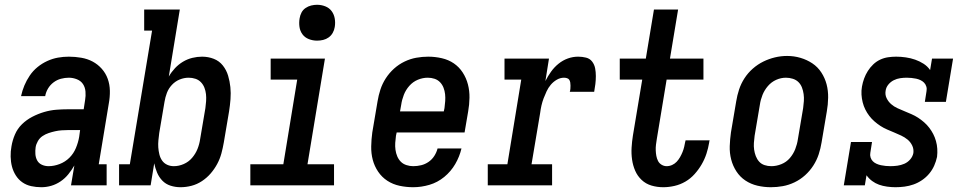

<svg xmlns="http://www.w3.org/2000/svg" viewBox="-20 -775 4040 803"><path d="M153 8Q153 8 153 8Q153 8 153 8Q131 8 110.5 3.5Q90 -1 73.5 -12.5Q57 -24 46 -41.5Q35 -59 30 -78.5Q25 -98 24.5 -120Q24 -142 28 -163Q32 -188 42.5 -212.5Q53 -237 72 -255.5Q91 -274 115 -286.5Q139 -299 164.5 -306.5Q190 -314 215 -316Q240 -318 265 -318H330L336 -357Q339 -374 337.5 -392Q336 -410 327 -423.5Q318 -437 301.5 -443.5Q285 -450 268 -450Q251 -450 234.5 -445.5Q218 -441 204 -430.5Q190 -420 181 -405Q172 -390 169 -373H68Q73 -396 82 -417.5Q91 -439 104.5 -459Q118 -479 137 -494.5Q156 -510 178 -520Q200 -530 222.5 -534Q245 -538 268 -538Q294 -538 320 -533.5Q346 -529 367.5 -517.5Q389 -506 405.5 -487.5Q422 -469 430.5 -445.5Q439 -422 439.5 -395.5Q440 -369 435 -342L393 -88H426V0H277L291 -83Q280 -64 266 -46.5Q252 -29 233.5 -16.5Q215 -4 194.5 2Q174 8 153 8ZM183 -80Q206 -80 229.5 -89Q253 -98 270.5 -115.5Q288 -133 297.5 -156Q307 -179 311 -202L315 -231H265Q251 -231 237.5 -230Q224 -229 210.5 -226Q197 -223 183.5 -218.5Q170 -214 158 -206Q146 -198 138.5 -185Q131 -172 129 -159Q127 -145 128 -130.5Q129 -116 135.5 -104Q142 -92 155 -86Q168 -80 183 -80Z M735 8Q713 8 693 1.5Q673 -5 659 -19.5Q645 -34 637 -53Q629 -72 625 -92L610 0H478V-88H523L616 -647H583V-735H732L686 -455Q697 -474 712 -490Q727 -506 745.5 -517Q764 -528 784.5 -533Q805 -538 825 -538Q851 -538 874 -529Q897 -520 912 -501Q927 -482 934 -458.5Q941 -435 943.5 -410.5Q946 -386 944 -360Q942 -334 938 -309L916 -179Q912 -156 906 -133.5Q900 -111 888.5 -89.5Q877 -68 861 -49.5Q845 -31 824.5 -17.5Q804 -4 781 2Q758 8 735 8ZM707 -80Q728 -80 748.5 -89Q769 -98 783.5 -115Q798 -132 806 -152Q814 -172 817 -193L839 -323Q841 -337 842 -352Q843 -367 841.5 -381Q840 -395 835 -408Q830 -421 820.5 -431Q811 -441 797.5 -445.5Q784 -450 769 -450Q750 -450 731.5 -442.5Q713 -435 699 -420Q685 -405 678 -386.5Q671 -368 668 -349L646 -219Q644 -204 642.5 -188.5Q641 -173 642 -158.5Q643 -144 646.5 -129.5Q650 -115 658 -103.5Q666 -92 679 -86Q692 -80 707 -80Z M1027 0V-88H1165L1223 -442H1112V-530H1339L1266 -88H1377V0ZM1306 -605Q1288 -605 1271.5 -611.5Q1255 -618 1245 -631.5Q1235 -645 1232.5 -662.5Q1230 -680 1233 -698Q1235 -711 1241 -722.5Q1247 -734 1258 -741.5Q1269 -749 1281.5 -752Q1294 -755 1306 -755Q1324 -755 1340.5 -748.5Q1357 -742 1367 -728.5Q1377 -715 1380 -697.5Q1383 -680 1380 -662Q1378 -649 1371.5 -637.5Q1365 -626 1354.5 -618.5Q1344 -611 1331.5 -608Q1319 -605 1306 -605Z M1708 8Q1679 8 1651 2Q1623 -4 1600 -19Q1577 -34 1561.5 -57Q1546 -80 1539 -106.5Q1532 -133 1532.5 -162.5Q1533 -192 1537 -221L1559 -351Q1563 -376 1571 -400.5Q1579 -425 1593.5 -447.5Q1608 -470 1628 -488Q1648 -506 1672 -517.5Q1696 -529 1721 -533.5Q1746 -538 1771 -538Q1800 -538 1828 -531.5Q1856 -525 1878 -510Q1900 -495 1915 -472Q1930 -449 1937 -422Q1944 -395 1943.5 -366Q1943 -337 1938 -309L1923 -221H1639L1636 -207Q1634 -192 1633 -177.5Q1632 -163 1634 -148.5Q1636 -134 1641.5 -121Q1647 -108 1656.5 -98.5Q1666 -89 1680 -84.5Q1694 -80 1708 -80Q1725 -80 1741.5 -84Q1758 -88 1772.5 -98Q1787 -108 1796.5 -123Q1806 -138 1810 -154H1910Q1902 -120 1884 -89Q1866 -58 1838 -35Q1810 -12 1776 -2Q1742 8 1708 8ZM1836 -309 1839 -323Q1841 -338 1842 -352.5Q1843 -367 1841.5 -381Q1840 -395 1835 -408Q1830 -421 1820.5 -431Q1811 -441 1797.5 -445.5Q1784 -450 1769 -450Q1748 -450 1727.5 -441.5Q1707 -433 1692 -416Q1677 -399 1669 -378.5Q1661 -358 1658 -337L1653 -309Z M2020 0V-88H2102L2160 -442H2090V-530H2276L2261 -436Q2271 -456 2284.5 -475Q2298 -494 2316 -508.5Q2334 -523 2355 -530.5Q2376 -538 2398 -538Q2415 -538 2431 -534Q2447 -530 2456.5 -517.5Q2466 -505 2469 -489.5Q2472 -474 2472 -457Q2472 -440 2470 -423.5Q2468 -407 2465 -391H2363Q2365 -397 2365.5 -403.5Q2366 -410 2366 -417Q2366 -424 2365 -430Q2364 -436 2361 -441Q2358 -446 2351.5 -448Q2345 -450 2339 -450Q2323 -450 2308.5 -441.5Q2294 -433 2283.5 -420.5Q2273 -408 2266 -393Q2259 -378 2253.5 -363.5Q2248 -349 2244.5 -333.5Q2241 -318 2239 -302L2203 -88H2289V0Z M2754 8Q2728 8 2704.5 1Q2681 -6 2663.5 -22.5Q2646 -39 2636.5 -61Q2627 -83 2623.5 -107.5Q2620 -132 2621.5 -157.5Q2623 -183 2627 -208L2666 -442H2572V-530H2681L2715 -735H2816L2782 -530H2922V-442H2768L2727 -194Q2725 -182 2723.5 -170Q2722 -158 2722.5 -146Q2723 -134 2725 -123Q2727 -112 2732 -102Q2737 -92 2747 -86Q2757 -80 2768 -80Q2780 -80 2791 -85Q2802 -90 2810 -98.5Q2818 -107 2824 -117.5Q2830 -128 2834.5 -139Q2839 -150 2841.5 -161Q2844 -172 2846 -183Q2847 -184 2847 -185.5Q2847 -187 2847 -188H2948Q2947 -186 2946.5 -183.5Q2946 -181 2946 -179Q2942 -155 2934.5 -132Q2927 -109 2914.5 -87.5Q2902 -66 2885 -47Q2868 -28 2846.5 -15.5Q2825 -3 2801 2.5Q2777 8 2754 8Z M3204 8Q3175 8 3147.5 1.5Q3120 -5 3097.5 -20Q3075 -35 3060 -58Q3045 -81 3038 -108Q3031 -135 3032 -164Q3033 -193 3037 -221L3059 -351Q3063 -376 3071 -400.5Q3079 -425 3093.5 -447.5Q3108 -470 3128.5 -488Q3149 -506 3172.5 -517.5Q3196 -529 3221 -535Q3246 -541 3272 -541Q3301 -541 3328 -533Q3355 -525 3377.5 -510Q3400 -495 3415 -472Q3430 -449 3437 -422.5Q3444 -396 3443.5 -366.5Q3443 -337 3438 -309L3416 -179Q3412 -154 3404 -129.5Q3396 -105 3381.5 -82.5Q3367 -60 3347 -42Q3327 -24 3303 -12.5Q3279 -1 3254 3.5Q3229 8 3204 8ZM3206 -80Q3227 -80 3248 -88.5Q3269 -97 3283.5 -114Q3298 -131 3306 -151.5Q3314 -172 3317 -193L3339 -323Q3341 -338 3342 -352.5Q3343 -367 3341 -381.5Q3339 -396 3334 -409Q3329 -422 3319.5 -431.5Q3310 -441 3296 -445.5Q3282 -450 3267 -450Q3246 -450 3226 -441Q3206 -432 3191.5 -415Q3177 -398 3169 -378Q3161 -358 3158 -337L3136 -207Q3134 -192 3133 -177.5Q3132 -163 3134 -149Q3136 -135 3141 -122Q3146 -109 3155 -99Q3164 -89 3177.5 -84.5Q3191 -80 3206 -80Z M3725 8Q3708 8 3690 5.5Q3672 3 3656.5 -2.5Q3641 -8 3627.5 -18Q3614 -28 3604 -42L3597 0H3509L3539 -181H3627L3620 -136Q3618 -126 3621 -116.5Q3624 -107 3630.5 -100.5Q3637 -94 3646 -90Q3655 -86 3664.5 -84Q3674 -82 3684 -81Q3694 -80 3704 -80Q3718 -80 3733 -82Q3748 -84 3762 -90Q3776 -96 3786.5 -108Q3797 -120 3800 -135Q3802 -152 3795 -166.5Q3788 -181 3776 -191Q3764 -201 3749 -208Q3734 -215 3719.5 -221Q3705 -227 3690 -233.5Q3675 -240 3662 -248.5Q3649 -257 3637 -267.5Q3625 -278 3615.5 -290.5Q3606 -303 3599 -317Q3592 -331 3588 -347Q3584 -363 3583 -379.5Q3582 -396 3585 -413Q3588 -430 3594 -446.5Q3600 -463 3609.5 -478Q3619 -493 3632 -505.5Q3645 -518 3661 -525.5Q3677 -533 3694 -535.5Q3711 -538 3728 -538Q3748 -538 3768.5 -535Q3789 -532 3807.5 -525.5Q3826 -519 3842.5 -508.5Q3859 -498 3870 -482L3878 -530H3966L3936 -349H3848L3855 -394Q3857 -404 3854 -413.5Q3851 -423 3844.5 -429.5Q3838 -436 3829.5 -440Q3821 -444 3811.5 -446Q3802 -448 3792 -449Q3782 -450 3772 -450Q3759 -450 3745 -448Q3731 -446 3718 -439.5Q3705 -433 3695.5 -421.5Q3686 -410 3684 -396Q3681 -379 3688 -364.5Q3695 -350 3707 -339.5Q3719 -329 3733.5 -322.5Q3748 -316 3762.5 -310Q3777 -304 3792 -297.5Q3807 -291 3820 -282.5Q3833 -274 3845 -263.5Q3857 -253 3866.5 -240.5Q3876 -228 3883 -214.5Q3890 -201 3894.5 -185Q3899 -169 3900 -152.5Q3901 -136 3899 -119Q3895 -100 3887 -82Q3879 -64 3866 -48.5Q3853 -33 3836 -21.5Q3819 -10 3800.5 -3.5Q3782 3 3763 5.5Q3744 8 3725 8Z"/></svg>

Font: Iosevka Slab Semibold Oblique
Style: Regular
Weight: 600
Italic angle: -9°
Monospace: yes
Designer: Belleve Invis
Foundry: Belleve Invis
Version: Version 11.1.1; ttfautohint (v1.8.3)